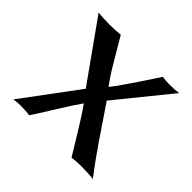

<svg xmlns="http://www.w3.org/2000/svg" viewBox="-115 -557 686 686"><g transform="rotate(45 227.5 -214.5)"><path d="M184 -207 24 -432Q46 -429 82 -429Q112 -429 136 -432Q145 -417 166 -381Q187 -345 203 -319Q219 -293 237 -269Q262 -301 303 -362.5Q344 -424 349 -432Q363 -429 386 -429Q414 -429 431 -432L267 -230Q282 -208 306 -172.5Q330 -137 346.5 -112.5Q363 -88 386 -56Q409 -24 430 3Q403 0 373 0Q342 0 322 3Q317 -5 278.5 -68.5Q240 -132 216 -165Q194 -134 158.5 -76.5Q123 -19 108 3Q91 0 64 0Q44 0 28 3Z"/></g></svg>

Font: Libertinus Sans
Style: Regular
Weight: 400
Designer: Philipp H. Poll
Foundry: Khaled Hosny
Version: Version 6.1